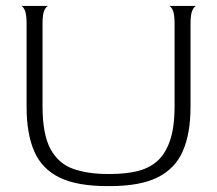

<svg xmlns="http://www.w3.org/2000/svg" viewBox="-20 -620 735 650"><path d="M343 10Q241 10 181.5 -19Q122 -48 96 -107.5Q70 -167 70 -259V-541Q70 -573 63.5 -586.5Q57 -600 50 -600H144Q137 -599 130.5 -586Q124 -573 124 -541V-261Q124 -165 151 -115.5Q178 -66 227.5 -48.5Q277 -31 344 -31H355Q403 -31 442.5 -40Q482 -49 510.5 -73Q539 -97 555 -142.5Q571 -188 571 -261V-541Q571 -573 564.5 -586.5Q558 -600 551 -600H645Q638 -599 631.5 -585.5Q625 -572 625 -540V-259Q625 -167 598.5 -107.5Q572 -48 512.5 -19Q453 10 353 10Z"/></svg>

Font: Red Rose Light
Style: Regular
Weight: 300
Designer: Jaikishan Patel
Version: Version 1.001; ttfautohint (v1.8.3)